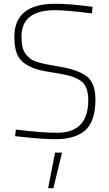

<svg xmlns="http://www.w3.org/2000/svg" viewBox="-20 -731 580 1018"><path d="M272 78H309L263 267H235ZM272 -677Q94 -677 94 -537Q94 -474 115 -446Q127 -431 140 -420.5Q153 -410 178 -402Q219 -390 282 -380Q391 -363 438.5 -327.5Q486 -292 486 -203Q486 -90 433.5 -41.5Q381 7 274 7Q208 7 97 -5L60 -9L64 -44Q202 -27 282 -27Q448 -27 448 -200Q448 -273 410 -301Q372 -329 292.5 -341Q213 -353 179.5 -362.5Q146 -372 114.5 -392Q83 -412 69.5 -446.5Q56 -481 56 -535Q56 -711 272 -711Q341 -711 438 -699L471 -695L467 -660Q330 -677 272 -677Z"/></svg>

Font: Titillium Web ExtraLight
Style: Regular
Weight: 275
Version: Version 1.002;PS 57.000;hotconv 1.0.70;makeotf.lib2.5.55311